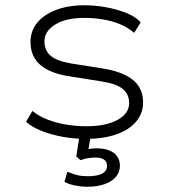

<svg xmlns="http://www.w3.org/2000/svg" viewBox="-20 -520 643 730"><path d="M307 8Q261 8 217.5 0Q174 -8 137.5 -22.5Q101 -37 79 -57L103 -98Q130 -77 163 -64.5Q196 -52 233.5 -46Q271 -40 309 -40Q382 -40 426.5 -64Q471 -88 471 -128Q471 -162 446.5 -182Q422 -202 363 -211L243 -230Q171 -241 133.5 -273Q96 -305 96 -361Q96 -402 121 -433Q146 -464 192.5 -482Q239 -500 302 -500Q342 -500 383 -492.5Q424 -485 459.5 -471Q495 -457 515 -435L490 -395Q466 -416 435 -428.5Q404 -441 369.5 -446.5Q335 -452 302 -452Q230 -452 189.5 -426.5Q149 -401 149 -363Q149 -328 172.5 -308Q196 -288 249 -279L368 -260Q446 -248 485 -216.5Q524 -185 524 -130Q524 -89 497.5 -57.5Q471 -26 422 -9Q373 8 307 8ZM313 190Q288 190 264 185Q240 180 225 171L236 133Q258 142 274.5 146Q291 150 314 150Q350 150 368.5 140Q387 130 387 110Q387 95 376 87Q365 79 343 79Q331 79 316.5 81Q302 83 286 89L270 75L285 -20H328L315 55L295 51Q311 47 324.5 45.5Q338 44 348 44Q375 44 394.5 51.5Q414 59 425 74Q436 89 436 110Q436 134 421 152Q406 170 378 180Q350 190 313 190Z"/></svg>

Font: Nunito Sans 7pt SemiExpanded ExtraLight
Style: Regular
Weight: 250
Width: 6
Designer: Vernon Adams
Foundry: Vernon Adams
Version: Version 3.101;gftools[0.9.27]